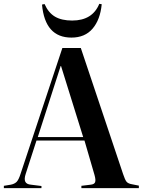

<svg xmlns="http://www.w3.org/2000/svg" viewBox="-23 -980 743 1000"><path d="M349.1 -784.2Q211.4 -784.2 195.8 -956.1L209 -959Q229 -913.6 263.4 -893.3Q297.9 -873 353 -873Q458.5 -873 494.1 -960L506.8 -958Q499 -877.4 459.2 -830.8Q419.4 -784.2 349.1 -784.2ZM-2.9 0V-12.2L33.2 -18.1Q52.7 -22 63.5 -32.7Q74.2 -43.5 84 -74.2L301.8 -730H397.9L618.2 -73.2Q627.9 -43.5 636.2 -33.4Q644.5 -23.4 666 -20L700.2 -13.2V0H400.9V-12.2L449.2 -18.1Q468.3 -20 472.4 -31.2Q476.6 -42.5 469.2 -68.8L417 -248H167L110.8 -74.2Q102.1 -47.9 108.6 -33.9Q115.2 -20 138.2 -18.1L192.9 -11.2V0ZM173.8 -266.1H410.2L294.9 -636.2H293Z"/></svg>

Font: Display Semibold
Style: Regular
Weight: 600
Designer: Latin by Veronika Burian and Jose Scaglione. Greek by Irene Vlachou. Cyrillic by Vera Evstafieva.
Foundry: TypeTogether
Version: Version 3.002